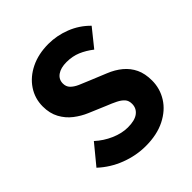

<svg xmlns="http://www.w3.org/2000/svg" viewBox="-208 -895 1047 1047"><g transform="rotate(-45 315.5 -371.0)"><path d="M315 14Q241 14 169 -13.5Q97 -41 41 -93L134 -206Q173 -170 222.5 -148.5Q272 -127 318 -127Q372 -127 398.5 -147.5Q425 -168 425 -202Q425 -227 411.5 -242Q398 -257 374 -269Q350 -281 317 -294L220 -335Q182 -351 147.5 -377.5Q113 -404 91.5 -443.5Q70 -483 70 -536Q70 -598 103.5 -648Q137 -698 196.5 -727Q256 -756 333 -756Q398 -756 460.5 -731.5Q523 -707 570 -659L488 -557Q452 -585 415 -600.5Q378 -616 333 -616Q288 -616 262 -597.5Q236 -579 236 -547Q236 -523 251 -507.5Q266 -492 291.5 -480.5Q317 -469 350 -456L445 -417Q490 -399 523 -371.5Q556 -344 574 -306Q592 -268 592 -215Q592 -153 559.5 -101Q527 -49 464.5 -17.5Q402 14 315 14Z"/></g></svg>

Font: Noto Sans KR ExtraBold
Style: Regular
Weight: 800
Designer: Ryoko NISHIZUKA  (kana, bopomofo & ideographs); Paul D. Hunt (Latin, Greek & Cyrillic); Sandoll Communications , Soo-you
Foundry: Adobe
Version: Version 2.004-H2;hotconv 1.0.118;makeotfexe 2.5.65603